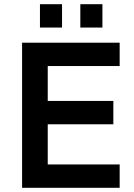

<svg xmlns="http://www.w3.org/2000/svg" viewBox="-20 -893 639 913"><path d="M85 0V-690H549V-579H207V-413H519V-302H207V-111H549V0ZM170 -762V-873H275V-762ZM362 -762V-873H467V-762Z"/></svg>

Font: Oxanium ExtraLight SemiBold
Style: Regular
Weight: 600
Version: Version 2.000